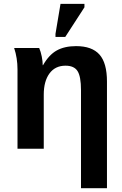

<svg xmlns="http://www.w3.org/2000/svg" viewBox="-20 -780 640 1007"><path d="M404.8 207V-307.1Q404.8 -378.9 386.7 -407.2Q368.7 -435.5 323.7 -435.5Q269.5 -435.5 239.5 -394.8Q209.5 -354 209.5 -283.7V0H71.8V-415.5Q71.8 -475.6 54.2 -528.3H185.5Q193.8 -509.3 199 -483.6Q204.1 -458 204.1 -438H205.6Q236.8 -492.7 277.8 -515.4Q318.8 -538.1 378.9 -538.1Q462.4 -538.1 501.7 -493.9Q541 -449.7 541 -352.1V207ZM271 -586.4V-602.5L297.4 -759.8H422.9V-741.7L322.3 -586.4Z"/></svg>

Font: Liberation Mono
Style: Bold
Weight: 700
Monospace: yes
Designer: Steve Matteson
Foundry: Ascender Corporation
Version: Version 2.1.5